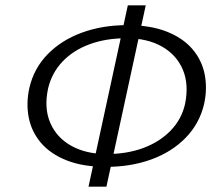

<svg xmlns="http://www.w3.org/2000/svg" viewBox="-20 -688 821 718"><path d="M377 -64Q291 -64 230 -88Q169 -112 133.5 -153.5Q98 -195 87.5 -248.5Q77 -302 90 -360Q107 -433 158.5 -485.5Q210 -538 286.5 -566Q363 -594 455 -594Q542 -594 603 -570Q664 -546 699.5 -504.5Q735 -463 745.5 -409.5Q756 -356 743 -298Q726 -226 674.5 -173Q623 -120 546.5 -92Q470 -64 377 -64ZM379 -112Q456 -112 517 -135Q578 -158 618.5 -200Q659 -242 672 -299Q687 -373 663.5 -428Q640 -483 585.5 -514Q531 -545 452 -545Q376 -545 315 -522.5Q254 -500 214 -458Q174 -416 160 -358Q144 -284 168 -228.5Q192 -173 247 -142.5Q302 -112 379 -112ZM311 10 458 -668H525L378 10Z"/></svg>

Font: Ysabeau Infant
Style: Italic
Weight: 400
Italic angle: -12°
Designer: Christian Thalmann (Catharsis Fonts)
Version: Version 2.001;gftools[0.9.30]; featfreeze: ss01,ss02,lnum